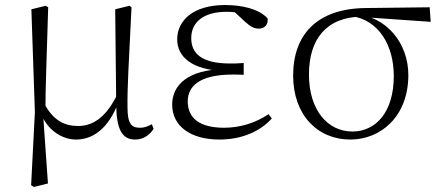

<svg xmlns="http://www.w3.org/2000/svg" viewBox="-20 -542 1757 765"><path d="M104 196 115 203 171 189 152 -82 161 -99C161 -202 166 -299 172 -513L162 -519L105 -505L119 -96ZM518 14C553 14 578 -6 592 -29L585 -47C571 -40 558 -33 538 -33C504 -33 488 -48 488 -115C487 -197 493 -285 504 -513L496 -519L439 -505L443 -127V-124C444 -26 467 14 518 14ZM283 14C363 14 424 -47 459 -155H461L448 -167C406 -81 356 -40 291 -40C237 -40 191 -62 155 -132L139 -97H141C164 -26 226 14 283 14Z M854 14C946 14 1018 -20 1063 -70L1050 -87C998 -52 936 -33 873 -33C777 -33 728 -70 728 -138C728 -195 770 -245 908 -245C918 -245 927 -245 951 -244V-291C927 -289 912 -289 897 -289C783 -289 742 -329 742 -390C742 -453 790 -495 883 -495C910 -495 928 -492 962 -485L958 -502L904 -504L959 -453C981 -434 993 -428 1013 -428C1033 -428 1050 -444 1046 -469C1011 -507 943 -522 877 -522C748 -522 686 -459 686 -385C686 -317 743 -263 874 -259V-267C728 -264 666 -203 666 -125C666 -40 739 14 854 14Z M1376 14C1497 14 1607 -78 1607 -243C1607 -369 1521 -478 1390 -487L1380 -478C1491 -462 1549 -359 1549 -239C1549 -96 1478 -18 1384 -18C1286 -18 1211 -103 1211 -245C1211 -386 1280 -475 1425 -476L1438 -473L1696 -455L1692 -513L1437 -510C1242 -508 1148 -403 1148 -241C1148 -84 1245 14 1376 14Z"/></svg>

Font: Source Han Serif TW VF
Style: Regular
Weight: 250
Designer: Ryoko NISHIZUKA 西塚涼子 (kana & ideographs); Frank Grießhammer (Latin, Greek & Cyrillic); Wenlong ZHANG 张文龙 (bopomofo); San
Foundry: Adobe
Version: Version 2.002;hotconv 1.1.0;makeotfexe 2.6.0